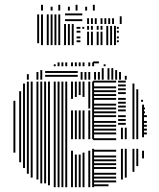

<svg xmlns="http://www.w3.org/2000/svg" viewBox="-20 -780 663 800"><path d="M44 -144H36V-360H44ZM68 -104H60V-400H68ZM84 -80H76V-432H84ZM100 -56H92V-440H100ZM116 -40H108V-440H116ZM140 -32H132V-440H140ZM156 -16H148V-440H156ZM172 -16H164V-440H172ZM188 -8H180V-440H188ZM212 0H204V-440H212ZM228 0H220V-440H228ZM244 0H236V-440H244ZM260 0H252V-440H260ZM284 0H276V-152H284ZM284 -200H276V-320H284ZM284 -368H276V-440H284ZM300 0H292V-136H300ZM300 -200H292V-320H300ZM300 -376H292V-440H300ZM316 0H308V-136H316ZM316 -200H308V-320H316ZM316 -384H308V-440H316ZM332 0H324V-144H332ZM332 -200H324V-320H332ZM332 -376H324V-440H332ZM356 0H348V-152H356ZM356 -200H348V-320H356ZM356 -328H348V-440H356ZM372 0H364V-160H372ZM372 -200H364V-440H372ZM432 -4H368V-12H432ZM464 -20H368V-28H464ZM464 -36H368V-44H464ZM464 -52H368V-60H464ZM464 -76H368V-84H464ZM464 -92H368V-100H464ZM464 -108H368V-116H464ZM464 -124H368V-132H464ZM464 -148H368V-156H464ZM464 -196H368V-204H464ZM464 -220H368V-228H464ZM464 -236H368V-244H464ZM464 -252H368V-260H464ZM464 -268H368V-276H464ZM464 -292H368V-300H464ZM464 -308H368V-316H464ZM464 -324H368V-332H464ZM464 -340H368V-348H464ZM464 -364H368V-372H464ZM464 -380H368V-388H464ZM464 -396H368V-404H464ZM464 -412H368V-420H464ZM464 -436H368V-444H464ZM492 -32H484V-160H492ZM492 -200H484V-248H492ZM508 -40H500V-160H508ZM508 -200H500V-248H508ZM504 -260H472V-268H504ZM504 -276H472V-284H504ZM504 -292H472V-300H504ZM504 -316H472V-324H504ZM504 -332H472V-340H504ZM504 -348H472V-356H504ZM504 -364H472V-372H504ZM504 -388H472V-396H504ZM504 -404H472V-412H504ZM504 -420H472V-428H504ZM504 -436H472V-444H504ZM540 -64H532V-160H540ZM540 -200H532V-344H540ZM556 -88H548V-160H556ZM556 -200H548V-344H556ZM580 -120H572V-152H580ZM580 -208H572V-344H580ZM592 -220H576V-228H592ZM592 -236H576V-244H592ZM592 -252H576V-260H592ZM592 -268H576V-276H592ZM592 -292H576V-300H592ZM584 -308H576V-316H584ZM584 -324H576V-332H584ZM540 -344H532V-408H540ZM556 -344H548V-408H556ZM576 -356H568V-364H576ZM540 -408H532V-432H540ZM100 -448H92V-471H100ZM140 -448H132V-480H140ZM156 -448H148V-488H156ZM304 -460H168V-468H304ZM304 -476H168V-484H304ZM324 -448H316V-480H324ZM340 -448H332V-480H340ZM356 -448H348V-480H356ZM380 -448H372V-480H380ZM396 -448H388V-480H396ZM412 -448H404V-496H412ZM436 -448H428V-496H436ZM452 -448H444V-496H452ZM468 -448H460V-488H468ZM484 -448H476V-480H484ZM508 -448H500V-464H508ZM212 -504H204V-512H212ZM228 -504H220V-520H228ZM244 -504H236V-520H244ZM260 -504H252V-520H260ZM284 -504H276V-520H284ZM300 -504H292V-520H300ZM316 -504H308V-520H316ZM332 -504H324V-520H332ZM356 -504H348V-520H356ZM372 -504H364V-520H372ZM392 -516H368V-524H392ZM420 -504H412V-512H420ZM143 -600H135V-680H143ZM159 -592H151V-680H159ZM183 -592H175V-680H183ZM199 -592H191V-680H199ZM215 -592H207V-680H215ZM231 -592H223V-680H231ZM255 -592H247V-680H255ZM271 -592H263V-680H271ZM287 -592H279V-680H287ZM315 -604H299V-612H315ZM315 -620H299V-628H315ZM315 -644H299V-652H315ZM315 -660H299V-668H315ZM331 -660H323V-668H331ZM351 -592H343V-648H351ZM367 -592H359V-648H367ZM391 -592H383V-648H391ZM407 -592H399V-648H407ZM351 -656H343V-672H351ZM367 -656H359V-672H367ZM391 -656H383V-672H391ZM407 -656H399V-672H407ZM431 -592H423V-672H431ZM447 -592H439V-672H447ZM463 -592H455V-672H463ZM475 -604H467V-612H475ZM475 -620H467V-628H475ZM475 -644H467V-652H475ZM475 -660H467V-668H475ZM143 -680H135V-720H143ZM159 -680H151V-720H159ZM183 -680H175V-720H183ZM199 -680H191V-720H199ZM215 -680H207V-720H215ZM231 -680H223V-720H231ZM323 -692H251V-700H323ZM323 -716H251V-724H323ZM351 -680H343V-704H351ZM367 -680H359V-704H367ZM383 -680H375V-704H383ZM407 -680H399V-704H407ZM423 -680H415V-704H423ZM439 -680H431V-704H439ZM455 -680H447V-704H455ZM487 -680H479V-712H487ZM159 -736H151V-760H159ZM199 -736H191V-752H199ZM231 -736H223V-760H231ZM271 -736H263V-752H271ZM303 -736H295V-760H303ZM343 -736H335V-752H343ZM375 -736H367V-760H375Z"/></svg>

Font: Rubik Lines
Style: Regular
Weight: 400
Designer: Hubert and Fischer, NaN
Foundry: Hubert and Fischer, NaN
Version: Version 2.201